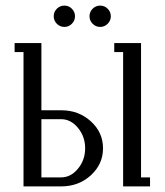

<svg xmlns="http://www.w3.org/2000/svg" viewBox="-20 -666 588 686"><path d="M32.2 -480V-512.2H127.9V-272H199.2Q261.2 -272 304.7 -232.4Q348.1 -192.9 348.1 -136.2Q348.1 -79.6 304.7 -39.8Q261.2 0 198.2 0H64V-480ZM127.9 -32.2H198.2Q232.9 -32.2 258.5 -63.2Q284.2 -94.2 284.2 -136.2Q284.2 -178.2 258.5 -209.2Q232.9 -240.2 198.2 -240.2H127.9ZM183.1 -581.1Q171.9 -592.3 171.9 -607.9Q171.9 -623.5 183.1 -634.8Q194.3 -646 210 -646Q225.6 -646 236.8 -634.8Q248 -623.5 248 -607.9Q248 -592.3 236.8 -581.1Q225.6 -569.8 210 -569.8Q194.3 -569.8 183.1 -581.1ZM311 -581.1Q299.8 -592.3 299.8 -607.9Q299.8 -623.5 311 -634.8Q322.3 -646 337.9 -646Q353.5 -646 364.7 -634.8Q376 -623.5 376 -607.9Q376 -592.3 364.7 -581.1Q353.5 -569.8 337.9 -569.8Q322.3 -569.8 311 -581.1ZM388.2 -480V-512.2H483.9V-32.2H516.1V0H419.9V-480Z"/></svg>

Font: Gawaa
Style: Regular
Weight: 400
Designer: T. Christopher White
Version: Version 1.0